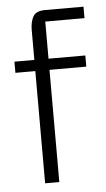

<svg xmlns="http://www.w3.org/2000/svg" viewBox="-46 -599 349 634"><g transform="rotate(-5 128.5 -282.0)"><path d="M78 3V-506Q78 -531 87.5 -549Q97 -567 128 -567H255V-529H125V3ZM12 -369V-406H247V-369Z"/></g></svg>

Font: Darker Grotesque Light
Style: Regular
Weight: 400
Version: Version 1.000;gftools[0.9.28]